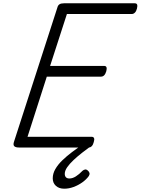

<svg xmlns="http://www.w3.org/2000/svg" viewBox="-20 -895 853 1165"><path d="M95 0Q76 0 67.5 -7Q59 -14 64 -32L329 -852Q332 -863 341 -869Q350 -875 368 -875H798Q809 -875 812 -867Q815 -859 811 -843Q807 -827 798.5 -818.5Q790 -810 780 -810H386L284 -495H612Q623 -495 626 -487Q629 -479 625 -463Q620 -446 612 -438Q604 -430 593 -430H264L147 -65H536Q547 -65 550.5 -57Q554 -49 549 -33Q545 -17 537 -8.5Q529 0 518 0ZM370 250Q338 250 319 232.5Q300 215 300 187Q300 158 316 130.5Q332 103 358.5 77.5Q385 52 417.5 27.5Q450 3 484 -21L539 -20V-14Q509 8 480 30.5Q451 53 426.5 76Q402 99 387.5 120Q373 141 373 160Q373 173 380 180.5Q387 188 401 188Q420 188 440 175.5Q460 163 481 141Q488 135 496.5 133.5Q505 132 514 141Q521 147 523 155Q525 163 519 173Q504 194 479.5 211.5Q455 229 426.5 239.5Q398 250 370 250Z"/></svg>

Font: Playwrite DK Loopet Light
Style: Regular
Weight: 300
Version: Version 1.003